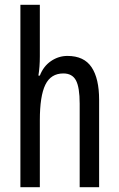

<svg xmlns="http://www.w3.org/2000/svg" viewBox="-20 -780 496 800"><path d="M146 -545Q146 -501 140 -465H146Q161 -504 192.5 -525.5Q224 -547 261 -547Q330 -547 361.5 -500Q393 -453 393 -364V0H312V-348Q312 -416 296.5 -445Q281 -474 244 -474Q192 -474 169 -427Q146 -380 146 -279V0H65V-760H146Z"/></svg>

Font: Noto Sans ExtraCondensed
Style: Regular
Weight: 400
Width: 2
Designer: Monotype Design Team
Foundry: Monotype Imaging Inc.
Version: Version 2.013; ttfautohint (v1.8.4.7-5d5b)